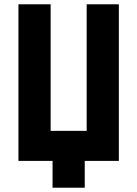

<svg xmlns="http://www.w3.org/2000/svg" viewBox="-20 -750 640 895"><path d="M225 125V0H66V-730H216V-140H384V-730H534V0H375V125Z"/></svg>

Font: NKDuy Mono ExtraBold
Style: Regular
Weight: 800
Monospace: yes
Designer: NKDuy
Foundry: NKDuy
Version: Version 2.251; ttfautohint (v1.8.4.7-5d5b)